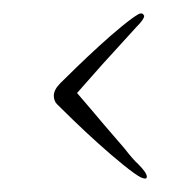

<svg xmlns="http://www.w3.org/2000/svg" viewBox="-20 -307 273 289"><path d="M192 -40Q184 -44 166 -58.5Q148 -73 127.5 -91.5Q107 -110 90 -126.5Q73 -143 66 -150Q61 -155 61 -163Q61 -172 71 -182Q80 -191 95.5 -206Q111 -221 129 -237.5Q147 -254 163.5 -267.5Q180 -281 189 -286Q194 -288 196 -285Q196 -284 196.5 -284Q197 -284 197 -283Q197 -278 185 -266L134 -210L96 -167Q107 -154 117 -142.5Q127 -131 136 -120L167 -84Q181 -66 188 -60Q201 -47 201 -41Q201 -36 192 -40Z"/></svg>

Font: Puppies Play
Style: Regular
Weight: 400
Designer: Robert E. Leuschke
Foundry: Robert E. Leuschke
Version: Version 1.010; ttfautohint (v1.8.3)